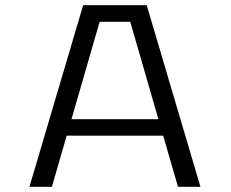

<svg xmlns="http://www.w3.org/2000/svg" viewBox="-20 -720 890 740"><path d="M666 0 609 -197H237L180 0H93.5L300.5 -700H545.5L752.5 0ZM364 -636 255.5 -260.5H590.5L482 -636Z"/></svg>

Font: League Mono Wide Light
Style: Regular
Weight: 300
Width: 8
Designer: Tyler Finck
Foundry: The League of Moveable Type / Tyler Finck
Version: Version 2.210